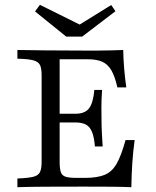

<svg xmlns="http://www.w3.org/2000/svg" viewBox="-20 -779 650 799"><path d="M52.4 0V-36.3Q96 -37.9 117.7 -43.1Q139.5 -48.4 146.4 -62.9Q153.2 -77.4 153.2 -105.6V-465.3Q153.2 -494.4 146.4 -508.5Q139.5 -522.6 117.7 -528.2Q96 -533.9 52.4 -534.7V-571Q96 -570.2 166.1 -569.4Q236.3 -568.5 329.8 -568.5Q359.7 -568.5 388.7 -568.5Q417.7 -568.5 444.4 -569.4Q471 -570.2 492.7 -571Q493.5 -531.5 496.8 -492.7Q500 -454 505.6 -415.3H468.5Q458.1 -461.3 443.5 -486.3Q429 -511.3 406 -521.8Q383.1 -532.3 346.8 -532.3H228.2V-105.6Q228.2 -77.4 233.1 -62.9Q237.9 -48.4 253.2 -43.5Q268.5 -38.7 299.2 -38.7H332.3Q383.9 -38.7 414.9 -51.2Q446 -63.7 465.3 -97.6Q484.7 -131.5 502.4 -196H540.3Q533.9 -149.2 530.6 -100.8Q527.4 -52.4 526.6 0Q490.3 -1.6 441.9 -2Q393.5 -2.4 329.8 -2.4Q236.3 -2.4 166.1 -2Q96 -1.6 52.4 0ZM202.4 -269.4V-305.6H339.5V-269.4ZM375 -169.4Q371.8 -207.3 363.3 -229Q354.8 -250.8 338.3 -260.1Q321.8 -269.4 293.5 -269.4V-305.6Q333.1 -305.6 350.4 -327.8Q367.7 -350 372.6 -404.8H404.8Q401.6 -357.3 402 -332.7Q402.4 -308.1 402.4 -287.1Q402.4 -269.4 402.8 -253.2Q403.2 -237.1 404.4 -216.9Q405.6 -196.8 407.3 -169.4ZM442.7 -758.1 460.5 -732.3 321.8 -626.6H255.6L125.8 -731.5L146 -758.9L336.3 -664.5L294.4 -666.1Z"/></svg>

Font: Playfair 9pt Light
Style: Regular
Weight: 300
Designer: Claus Eggers Sørensen
Foundry: Claus Eggers Sørensen
Version: Version 2.001;gftools[0.9.30]